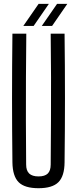

<svg xmlns="http://www.w3.org/2000/svg" viewBox="-20 -976 402 1003"><path d="M181.2 7.2Q108.8 7.2 77.4 -24.2Q46 -55.6 44.9 -127.8Q42.9 -295.5 42.9 -464Q42.9 -632.4 44.9 -800H117.4Q116.2 -688.4 115.6 -573.2Q114.9 -458.1 115.3 -343.3Q115.6 -228.5 116.6 -116.5Q116.6 -84.4 132.6 -69.4Q148.6 -54.4 181.2 -54.4Q214.3 -54.4 229.5 -69.4Q244.8 -84.4 244.8 -116.5Q245.8 -228.5 246.3 -343.3Q246.9 -458.1 246.6 -573.2Q246.4 -688.4 244.8 -800H317.3Q319.4 -632.4 319.4 -464Q319.4 -295.5 317.3 -127.8Q316.6 -55.6 285 -24.2Q253.5 7.2 181.2 7.2ZM101.9 -840.6 181.7 -955.8H235.3L155.8 -840.6ZM198.3 -840.6 278.1 -955.8H331.6L252.2 -840.6Z"/></svg>

Font: Big Shoulders Display SC Thin
Style: Regular
Weight: 100
Designer: Patric King
Foundry: XO Type Co
Version: Version 2.002